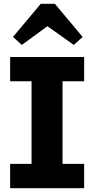

<svg xmlns="http://www.w3.org/2000/svg" viewBox="-20 -984 493 1004"><path d="M145 -75V-613H307V-75ZM33 0V-127H420V0ZM33 -559V-686H420V-559ZM94 -749 48 -791 193 -964H267L412 -791L366 -749L228 -847Z"/></svg>

Font: BioRhyme ExtraBold
Style: Regular
Weight: 800
Designer: Aoife Mooney
Foundry: Aoife Mooney Type
Version: Version 1.600;gftools[0.9.33]